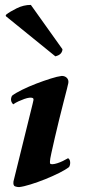

<svg xmlns="http://www.w3.org/2000/svg" viewBox="-20 -752 352 784"><path d="M259 -413Q259 -411 253.5 -389.5Q248 -368 239.5 -335Q231 -302 221.5 -263.5Q212 -225 204 -190Q196 -155 190 -128Q184 -101 184 -93V-89Q184 -85 185 -84Q187 -81 195 -81.5Q203 -82 214 -85.5Q225 -89 236.5 -94.5Q248 -100 258 -106Q266 -101 266.5 -89.5Q267 -78 262 -70Q248 -59 221 -45.5Q194 -32 164 -20Q134 -8 105 1Q76 10 58 12Q50 12 41.5 9Q33 6 35 -11L113 -327Q115 -335 116.5 -342.5Q118 -350 113 -352Q108 -354 99.5 -353Q91 -352 79.5 -348Q68 -344 56 -338.5Q44 -333 34 -326Q19 -341 29 -361Q43 -372 70.5 -385.5Q98 -399 128 -410.5Q158 -422 186.5 -431Q215 -440 232 -442Q245 -442 253 -434Q261 -426 259 -413ZM235 -551Q235 -542 228.5 -534Q222 -526 206 -522L5 -685Q3 -687 3.5 -689Q4 -691 6 -693Q20 -704 48 -718Q76 -732 106 -732Z"/></svg>

Font: Lusitana
Style: Bold Italic
Weight: 700
Designer: Ana Paula Megda
Foundry: Ana Paula Megda
Version: Version 1.000; ttfautohint (v1.1) -l 8 -r 50 -G 200 -x 14 -D